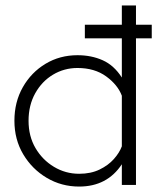

<svg xmlns="http://www.w3.org/2000/svg" viewBox="-20 -680 578 706"><path d="M480 -660V0H428V-76Q374 6 271 6Q206 6 152 -26Q98 -58 65.5 -112.5Q33 -167 33 -236Q33 -305 64 -359.5Q95 -414 147.5 -445.5Q200 -477 265 -477Q316 -477 357.5 -458.5Q399 -440 428 -395V-660ZM265 -430Q216 -430 175 -405.5Q134 -381 109.5 -337Q85 -293 85 -236Q85 -179 110.5 -135.5Q136 -92 178.5 -66.5Q221 -41 271 -41Q314 -41 346 -56.5Q378 -72 398.5 -95Q419 -118 428 -142V-328Q413 -368 370.5 -399Q328 -430 265 -430ZM292 -589H538V-539H292Z"/></svg>

Font: Lil Grotesk Light
Style: Regular
Weight: 300
Designer: Bastien Sozeau
Foundry: NBR — Bastien Sozeau
Version: Version 3.003; ttfautohint (v1.8.4.7-5d5b);gftools[0.9.33]